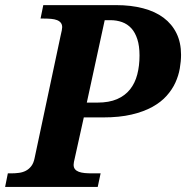

<svg xmlns="http://www.w3.org/2000/svg" viewBox="-43 -734 731 754"><path d="M297.9 -331.1H339.8Q385.3 -331.1 416.7 -344.7Q448.2 -358.4 467.8 -383.1Q487.3 -407.7 496.1 -441.7Q504.9 -475.6 504.9 -516.1Q504.9 -553.7 496.3 -580.1Q487.8 -606.4 472.7 -623Q457.5 -639.6 436.3 -647.2Q415 -654.8 390.1 -654.8H368.2ZM250 -109.9Q248.5 -104.5 247.3 -97.7Q246.1 -90.8 246.1 -86.9Q246.1 -76.2 251.5 -69.6Q256.8 -63 266.6 -59.3Q276.4 -55.7 289.8 -54.4Q303.2 -53.2 318.8 -53.2H352.1L340.8 0H-22.9L-12.2 -53.2H1Q16.6 -53.2 31.5 -55.2Q46.4 -57.1 58.6 -63.5Q70.8 -69.8 79.8 -81.5Q88.9 -93.3 92.8 -112.8L194.8 -592.8Q201.2 -618.7 201.2 -627Q201.2 -637.7 195.8 -644.5Q190.4 -651.4 180.9 -655Q171.4 -658.7 158 -659.9Q144.5 -661.1 128.9 -661.1H116.2L127 -713.9H413.1Q471.7 -713.9 519 -701.4Q566.4 -689 599.4 -664.3Q632.3 -639.6 650.1 -603.3Q668 -566.9 668 -519Q668 -493.7 663.1 -465.3Q658.2 -437 645.8 -409.7Q633.3 -382.3 611.3 -357.7Q589.4 -333 555.4 -314.2Q521.5 -295.4 473.9 -284.2Q426.3 -272.9 361.8 -272.9H286.1Z"/></svg>

Font: Droid Serif
Style: Bold Italic
Weight: 700
Italic angle: -12°
Designer: Monotype Design team
Foundry: Monotype Imaging Inc.
Version: Version 1.03